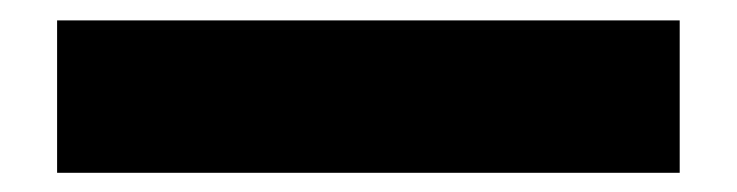

<svg xmlns="http://www.w3.org/2000/svg" viewBox="-20 -434 737 192"><path d="M659.7 -261.2H37.1V-413.6H659.7Z"/></svg>

Font: Wadik
Style: Bold
Weight: 700
Designer: Sasha Pavljenko
Version: Version 1.001;Fontself Maker 3.5.4